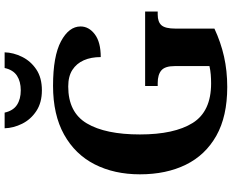

<svg xmlns="http://www.w3.org/2000/svg" viewBox="-104 -864 978 809"><g transform="rotate(-90 384.5 -459.0)"><path d="M423 10Q299 10 217.5 -36Q136 -82 95.5 -164.5Q55 -247 55 -358Q55 -466 97 -548.5Q139 -631 222.5 -677.5Q306 -724 428 -724Q553 -724 615.5 -690.5Q678 -657 678 -608Q678 -573 645 -548Q612 -523 549 -523Q549 -564 535.5 -594.5Q522 -625 495 -642.5Q468 -660 425 -660Q316 -660 269.5 -581.5Q223 -503 223 -358Q223 -213 271.5 -135.5Q320 -58 438 -58Q457 -58 475.5 -59.5Q494 -61 511 -65V-212Q511 -252 493 -267.5Q475 -283 440 -283H427V-336H741V-283H728Q697 -283 683 -267Q669 -251 669 -208V-44Q611 -17 551 -3.5Q491 10 423 10ZM408.9 -771Q357 -771 321.5 -794.5Q286 -818 268 -854.5Q250 -891 249 -928H315Q323 -892 347.5 -876Q372 -860 409 -860Q446 -860 470.5 -876Q495 -892 503 -928H569Q568 -891 550 -854.5Q532 -818 497 -794.5Q462 -771 408.9 -771Z"/></g></svg>

Font: Noto Serif Khojki
Style: Regular
Weight: 400
Designer: Juan Bruce
Version: Version 2.002